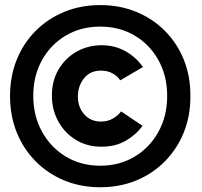

<svg xmlns="http://www.w3.org/2000/svg" viewBox="-20 -748 816 775"><path d="M384.8 7.8Q306.2 7.8 239.7 -19.5Q173.3 -46.9 124 -96.7Q74.7 -146.5 47.6 -213.6Q20.5 -280.8 20.5 -360.4Q20.5 -439.9 47.6 -507.1Q74.7 -574.2 124 -623.5Q173.3 -672.9 239.7 -700.2Q306.2 -727.5 384.8 -727.5Q463.4 -727.5 529.8 -700.2Q596.2 -672.9 645.5 -623.5Q694.8 -574.2 721.9 -507.1Q749 -439.9 748.5 -360.4Q749 -280.8 721.9 -213.6Q694.8 -146.5 645.5 -96.7Q596.2 -46.9 529.8 -19.5Q463.4 7.8 384.8 7.8ZM384.8 -79.1Q462.4 -79.1 523.4 -115.7Q584.5 -152.3 619.6 -216.1Q654.8 -279.8 654.8 -360.4Q654.8 -441.9 619.6 -505.1Q584.5 -568.4 523.4 -604.5Q462.4 -640.6 384.8 -640.6Q306.6 -640.6 245.6 -604.5Q184.6 -568.4 149.4 -505.1Q114.3 -441.9 114.3 -361.3Q114.3 -280.3 149.7 -216.3Q185.1 -152.3 246.1 -115.7Q307.1 -79.1 384.8 -79.1ZM389.6 -155.8Q331.1 -155.8 285.9 -183.6Q240.7 -211.4 215.1 -258.3Q189.5 -305.2 189.5 -361.8Q189.5 -422.4 216.6 -468Q243.7 -513.7 289.3 -539.6Q335 -565.4 391.1 -565.4Q442.4 -565.4 485.1 -542Q527.8 -518.6 557.1 -477.5L465.3 -423.8Q455.1 -439.9 435.1 -451.4Q415 -462.9 387.2 -462.9Q343.3 -462.9 318.8 -431.6Q294.4 -400.4 294.4 -358.4Q294.4 -315.4 320.1 -286.4Q345.7 -257.3 387.7 -257.3Q414.6 -257.3 435.8 -269.5Q457 -281.7 468.8 -298.3L555.2 -240.2Q529.8 -204.6 488 -180.2Q446.3 -155.8 389.6 -155.8Z"/></svg>

Font: Reddit Sans ExtraBold
Style: Regular
Weight: 800
Designer: Stephen Hutchings
Foundry: Reddit
Version: Version 1.014; ttfautohint (v1.8.4.7-5d5b)